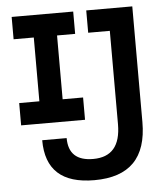

<svg xmlns="http://www.w3.org/2000/svg" viewBox="-51 -739 688 795"><g transform="rotate(-5 293.0 -341.5)"><path d="M309.6 9.8C456.1 9.8 528.3 -64 528.3 -212.9V-693.4H336.9V-600.6H426.8V-212.9C426.8 -122.6 388.7 -78.1 312 -78.1C244.1 -78.1 210 -109.9 210 -173.8H108.4C108.4 -51.3 174.8 9.8 309.6 9.8ZM26.9 -242.7H292.5V-335.4H207.5V-600.6H282.7V-693.4H26.9V-600.6H110.8V-335.4H26.9Z"/></g></svg>

Font: Cascadia Mono NF
Style: Regular
Weight: 400
Monospace: yes
Designer: Aaron Bell
Foundry: Saja Typeworks
Version: Version 2404.023